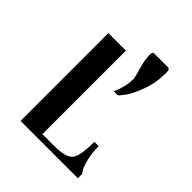

<svg xmlns="http://www.w3.org/2000/svg" viewBox="-166 -672 773 773"><g transform="rotate(45 220.5 -286.0)"><path d="M354.5 -542V-561.5C354.5 -564.1 353.5 -566.6 351.6 -568.8C349.6 -571.1 347.3 -572.3 344.7 -572.3H265.6C263 -572.3 260.7 -571.1 258.8 -568.8C256.8 -566.6 255.9 -564.1 255.9 -561.5C255.9 -539.4 259.8 -515.3 267.6 -489.3C275.4 -463.2 279.3 -446.3 279.3 -438.5C279.3 -411.1 272.1 -381.5 257.8 -349.6H281.2C288.4 -356.8 296.5 -366.9 305.7 -379.9C314.8 -392.9 325.2 -415 336.9 -446.3C348.6 -477.5 354.5 -509.4 354.5 -542ZM176.8 -24.4V-500H77.1V0H403.3V-24.4L394.5 -37.1C389.3 -45.6 384.1 -60.4 378.9 -81.5C373.7 -102.7 371.1 -125.7 371.1 -150.4H346.7C346.7 -96.4 340.5 -61.8 328.1 -46.9C315.8 -31.9 287.4 -24.4 243.2 -24.4Z"/></g></svg>

Font: TriodPostnaja
Style: Medium
Weight: 500
Version: 20110805; ttfautohint (v0.96) -l 8 -r 50 -G 200 -x 14 -w "G"